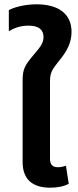

<svg xmlns="http://www.w3.org/2000/svg" viewBox="-20 -861 360 891"><path d="M213 10C244 10 274 5 299 -8L286 -92C275 -88 262 -85 249 -85C224 -85 212 -97 212 -125V-484C212 -533 229 -545 263 -590C287 -621 312 -660 312 -713C312 -799 248 -841 150 -841C87 -841 39 -824 21 -814V-716C43 -730 74 -742 112 -742C160 -742 182 -723 182 -689C182 -659 163 -638 134 -604C95 -557 85 -540 85 -487V-109C85 -24 136 10 213 10Z"/></svg>

Font: Noto Sans Thai Semi
Style: Regular
Weight: 600
Designer: Monotype Design Team
Foundry: Monotype Imaging Inc.
Version: Version 1.901